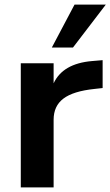

<svg xmlns="http://www.w3.org/2000/svg" viewBox="-20 -814 479 834"><path d="M70.3 0V-539.1H212.9V-452.1Q252.9 -538.1 379.9 -548.8L425.8 -552.7V-431.6L390.6 -427.7Q297.9 -418 255.4 -385.7Q212.9 -353.5 212.9 -293.9V0ZM205.1 -607.4 303.7 -793.9H439.5L296.9 -607.4Z"/></svg>

Font: Min Sans Bold
Style: Regular
Weight: 700
Designer: Jinseong-Kim, NotoSansCJK, Nunito
Foundry: Jinseong-Kim
Version: Version 1.400;Glyphs 3.1.2 (3151)